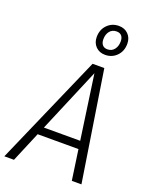

<svg xmlns="http://www.w3.org/2000/svg" viewBox="-191 -1034 877 1123"><g transform="rotate(20 247.0 -473.0)"><path d="M400 0 373 -188H119L40 0H-20L280 -685H353L460 0ZM140 -237H366L309 -637ZM431 -864Q431 -818 402 -788.5Q373 -759 330 -759Q294 -759 271.5 -782Q249 -805 249 -841Q249 -887 278 -916.5Q307 -946 350 -946Q386 -946 408.5 -923Q431 -900 431 -864ZM290 -842Q290 -819 301 -806.5Q312 -794 332 -794Q359 -794 374.5 -814Q390 -834 390 -864Q390 -887 379 -899Q368 -911 348 -911Q321 -911 305.5 -891.5Q290 -872 290 -842Z"/></g></svg>

Font: Fira Sans Condensed Light
Style: Italic
Weight: 300
Width: 3
Italic angle: -8°
Designer: Carrois Corporate & Edenspiekermann AG
Foundry: Carrois Corporate GbR & Edenspiekermann AG
Version: Version 4.203